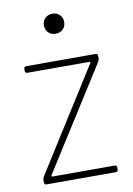

<svg xmlns="http://www.w3.org/2000/svg" viewBox="-81 -750 557 802"><g transform="rotate(-10 197.5 -349.0)"><path d="M41 -10V-21Q41 -26 45 -34L319 -468Q320 -469 319 -471Q318 -473 316 -473H53Q43 -473 43 -483V-491Q43 -501 53 -501H346Q356 -501 356 -491V-480Q356 -475 352 -467L77 -33Q76 -32 77 -30Q78 -28 80 -28H344Q354 -28 354 -18V-10Q354 0 344 0H51Q41 0 41 -10ZM155 -656Q155 -674 167 -686Q179 -698 198 -698Q217 -698 229 -686Q241 -674 241 -656Q241 -637 229 -625Q217 -613 198 -613Q179 -613 167 -625Q155 -637 155 -656Z"/></g></svg>

Font: Barlow Semi Condensed Thin
Style: Regular
Weight: 250
Width: 4
Designer: Jeremy Tribby
Foundry: Tribby Type
Version: Version 1.408